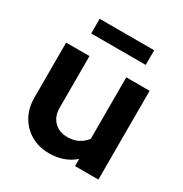

<svg xmlns="http://www.w3.org/2000/svg" viewBox="-168 -838 929 976"><g transform="rotate(30 296.5 -350.5)"><path d="M256 10Q196 10 149.5 -16.5Q103 -43 76.5 -90Q50 -137 50 -198V-521H187V-218Q187 -168 216.5 -138Q246 -108 295 -108Q330 -108 357 -121.5Q384 -135 403 -160V-521H540V0H403V-42Q343 10 256 10ZM137 -625V-711H457V-625Z"/></g></svg>

Font: Red Hat Display
Style: Bold
Weight: 700
Designer: Pentagram, MCKL
Foundry: Pentagram, MCKL
Version: Version 1.023; ttfautohint (v1.8.3)